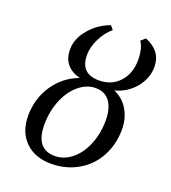

<svg xmlns="http://www.w3.org/2000/svg" viewBox="-130 -793 800 899"><g transform="rotate(20 270.0 -343.0)"><path d="M484.4 -253.9Q484.4 -180.7 451.9 -119.9Q419.4 -59.1 359.6 -24.7Q299.8 9.8 225.6 9.8Q145.5 9.8 97.4 -37.6Q49.3 -85 49.3 -165.5Q49.3 -251 94.7 -318.4Q140.1 -385.7 215.8 -413.6Q127.4 -437.5 127.4 -524.4Q127.4 -578.1 168.7 -626.7Q210 -675.3 269 -695.8L284.7 -677.2Q252.4 -650.4 231.7 -608.4Q210.9 -566.4 210.9 -526.9Q210.9 -433.6 303.7 -433.6Q367.2 -433.6 405.8 -476.6Q444.3 -519.5 444.3 -586.4Q444.3 -615.2 438.2 -638.7Q432.1 -662.1 422.4 -674.8L444.3 -693.8Q526.9 -660.6 526.9 -581.5Q526.9 -524.9 488.3 -477.8Q449.7 -430.7 388.2 -414.1Q434.6 -394 459.5 -351.3Q484.4 -308.6 484.4 -253.9ZM398.4 -269Q398.4 -327.1 374.3 -361.1Q350.1 -395 302.7 -395Q258.8 -395 219.5 -362.3Q180.2 -329.6 157.5 -273.4Q134.8 -217.3 134.8 -151.4Q134.8 -30.3 231 -30.3Q275.9 -30.3 314.9 -62Q354 -93.8 376.2 -148.7Q398.4 -203.6 398.4 -269Z"/></g></svg>

Font: Tinos
Style: Italic
Weight: 400
Italic angle: -16.333°
Designer: Steve Matteson
Foundry: Monotype Imaging Inc.
Version: Version 1.32